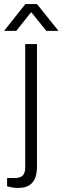

<svg xmlns="http://www.w3.org/2000/svg" viewBox="-52 -743 308 945"><path d="M37 182Q27 182 17.5 181Q8 180 -1 178Q-10 176 -17 174V133H24Q48 133 60 120.5Q72 108 72 83V-526H130V80Q130 107 122 130.5Q114 154 93.5 168Q73 182 37 182ZM-32 -591 73 -723H130L236 -591H176L85 -704H118L28 -591Z"/></svg>

Font: Archivo SemiBold ExtraLight
Style: Regular
Weight: 250
Version: Version 2.001